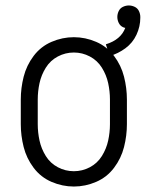

<svg xmlns="http://www.w3.org/2000/svg" viewBox="-20 -674 540 702"><path d="M381 -469 367 -512Q422 -529 438 -572Q433 -573 429 -575Q419 -580 414 -590.5Q409 -601 409 -612Q409 -623 414 -633.5Q419 -644 429.5 -649Q440 -654 451 -654Q462 -654 472.5 -649Q483 -644 488 -633.5Q493 -623 493 -612V-609Q493 -577 479 -547Q465 -517 438.5 -497.5Q412 -478 381 -469ZM250 8Q208 8 168.5 -9Q129 -26 103 -60.5Q77 -95 66.5 -136.5Q56 -178 56 -220V-310Q56 -352 66.5 -393.5Q77 -435 103 -469.5Q129 -504 168.5 -521Q208 -538 250 -538Q292 -538 331.5 -521Q371 -504 397 -469.5Q423 -435 433.5 -393.5Q444 -352 444 -310V-220Q444 -178 433.5 -136.5Q423 -95 397 -60.5Q371 -26 331.5 -9Q292 8 250 8ZM250 -48Q281 -48 308.5 -62.5Q336 -77 352.5 -103.5Q369 -130 375.5 -160Q382 -190 382 -220V-310Q382 -340 375.5 -370Q369 -400 352.5 -426.5Q336 -453 308.5 -467.5Q281 -482 250 -482Q219 -482 191.5 -467.5Q164 -453 147.5 -426.5Q131 -400 124.5 -370Q118 -340 118 -310V-220Q118 -190 124.5 -160Q131 -130 147.5 -103.5Q164 -77 191.5 -62.5Q219 -48 250 -48Z"/></svg>

Font: Iosevka SS01 Light
Style: Regular
Weight: 300
Monospace: yes
Designer: Belleve Invis
Foundry: Belleve Invis
Version: 2.3.3; ttfautohint (v1.8.3)